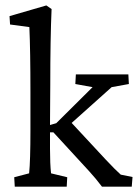

<svg xmlns="http://www.w3.org/2000/svg" viewBox="-20 -698 518 718"><path d="M35.2 0 33.2 -35.2 88.9 -49.8Q93.8 -96.2 93.8 -212.9V-354.5Q93.8 -506.8 89.8 -596.7L17.6 -606.4L15.6 -637.7L153.3 -677.7L172.9 -664.1Q168 -554.2 168 -380.9L167 -230.5L190.4 -237.3L326.2 -372.1L261.7 -383.8L263.7 -419.9H460L461.9 -383.8L397.5 -372.1L248 -238.3L375 -101.6Q413.6 -60.5 431.6 -44.9L475.6 -36.1L472.7 0H361.3Q336.9 -32.2 313.5 -57.6L179.7 -203.1H167V-141.6Q167 -85 170.9 -49.8L231.4 -35.2L229.5 0Z"/></svg>

Font: Crimson Pro
Style: Regular
Weight: 400
Designer: Jacques Le Bailly
Foundry: Baron von Fonthausen
Version: Version 1.003